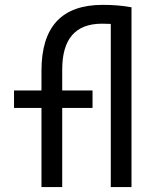

<svg xmlns="http://www.w3.org/2000/svg" viewBox="-20 -762 626 782"><path d="M148.9 0H233.4V-322.3H356.9V-393.6H233.4V-478.5C233.4 -603.5 287.1 -665.5 395.5 -665.5C407.2 -665.5 418.9 -665 431.2 -664.6V0H515.6V-732.4C476.1 -739.3 440.9 -742.2 398.4 -742.2C231.4 -742.2 148.9 -653.3 148.9 -473.6V-393.6H37.1V-322.3H148.9Z"/></svg>

Font: Cascadia Mono PL SemiLight
Style: Regular
Weight: 350
Monospace: yes
Designer: Aaron Bell
Foundry: Saja Typeworks
Version: Version 2404.023